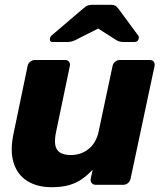

<svg xmlns="http://www.w3.org/2000/svg" viewBox="-20 -770 680 800"><path d="M195 10Q135 10 93.5 -16Q52 -42 36.5 -92.5Q21 -143 37 -216L95 -495Q97 -506 106 -513Q115 -520 126 -520H252Q262 -520 267.5 -513Q273 -506 271 -495L214 -222Q207 -190 210 -168Q213 -146 229 -135Q245 -124 275 -124Q318 -124 349.5 -149.5Q381 -175 391 -222L449 -495Q451 -506 460 -513Q469 -520 479 -520H604Q615 -520 620.5 -513Q626 -506 624 -495L524 -25Q522 -15 513.5 -7.5Q505 0 494 0H379Q368 0 362 -7.5Q356 -15 358 -25L366 -63Q345 -40 321 -23.5Q297 -7 267 1.5Q237 10 195 10ZM200 -595Q186 -595 188 -609Q189 -617 196 -623L325 -733Q337 -744 345.5 -747Q354 -750 363 -750H442Q452 -750 459 -747Q466 -744 474 -733L555 -623Q560 -617 558 -609Q555 -595 540 -595H496Q488 -595 480.5 -596.5Q473 -598 466 -602L389 -651L292 -602Q283 -598 275.5 -596.5Q268 -595 259 -595Z"/></svg>

Font: Rubik
Style: Bold Italic
Weight: 700
Italic angle: -12°
Designer: Hubert and Fischer
Foundry: Hubert and Fischer
Version: Version 2.300;gftools[0.9.30]